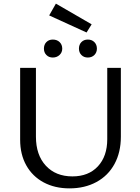

<svg xmlns="http://www.w3.org/2000/svg" viewBox="-20 -1032 774 1058"><path d="M251 -947 288 -1012 485 -898 457 -853ZM222 -764Q222 -786 235.5 -800Q249 -814 271 -814Q294 -814 308.5 -800Q323 -786 323 -764Q323 -743 308 -729Q293 -715 271 -715Q249 -715 235.5 -729Q222 -743 222 -764ZM415 -764Q415 -786 428.5 -800Q442 -814 464 -814Q486 -814 500 -800Q514 -786 514 -764Q514 -743 500 -729Q486 -715 464 -715Q442 -715 428.5 -729Q415 -743 415 -764ZM91 -262V-658H178V-279Q178 -178 232.5 -119Q287 -60 379 -60Q468 -60 519.5 -115.5Q571 -171 571 -265V-658H646V-279Q646 -193 611 -128.5Q576 -64 511.5 -29Q447 6 363 6Q282 6 220.5 -27Q159 -60 125 -120.5Q91 -181 91 -262Z"/></svg>

Font: Ysabeau SC Medium
Style: Regular
Weight: 500
Designer: Christian Thalmann (Catharsis Fonts)
Version: Version 0.003